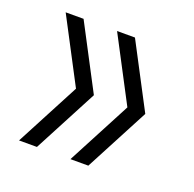

<svg xmlns="http://www.w3.org/2000/svg" viewBox="-85 -579 601 595"><g transform="rotate(20 215.5 -281.0)"><path d="M35.5 -69.5 146.5 -280.5 35.5 -492H94.5L205.5 -280.5L94.5 -69.5ZM205 -69.5 316 -280.5 205 -492H264L375 -280.5L264 -69.5Z"/></g></svg>

Font: Encode Sans SemiCondensed SemiCondensed Light
Style: Regular
Weight: 300
Width: 4
Designer: Multiple Designers
Foundry: Impallari Type
Version: Version 3.000; ttfautohint (v1.8.3) -l 8 -r 50 -G 200 -x 14 